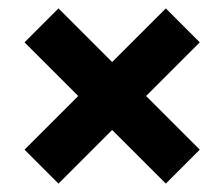

<svg xmlns="http://www.w3.org/2000/svg" viewBox="-20 -609 535 458"><path d="M119.5 -171 38.5 -252 166.6 -380 38.5 -508 119.5 -589 247.5 -461 375.6 -589 456.5 -508 328.5 -380 456.5 -252 375.6 -171 247.5 -299Z"/></svg>

Font: Encode Sans Condensed Thin
Style: Regular
Weight: 100
Width: 3
Designer: Multiple Designers
Foundry: Impallari Type
Version: Version 3.002